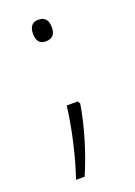

<svg xmlns="http://www.w3.org/2000/svg" viewBox="-113 -469 452 644"><g transform="rotate(-20 113.5 -147.0)"><path d="M76 -382C76 -359 85 -344 108 -344C134 -344 143 -359 143 -382C143 -405 134 -421 108 -421C85 -421 76 -405 76 -382ZM139 -118H100C92 -47 69 56 44 127H75C105 57 132 -29 145 -109Z"/></g></svg>

Font: Noto Sans Telugu ExtraLight
Style: Regular
Weight: 200
Designer: Jelle Bosma - Monotype Design Team
Foundry: Monotype Imaging Inc.
Version: Version 2.005